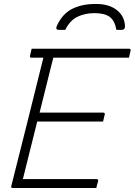

<svg xmlns="http://www.w3.org/2000/svg" viewBox="-20 -945 677 965"><path d="M308 -795H275Q256 -795 267 -818Q295 -877 344 -901Q393 -925 457 -925H465Q526 -925 565 -896Q604 -867 608 -818Q610 -795 592 -795H565Q557 -841 531.5 -860Q506 -879 454 -879Q407 -879 369 -860.5Q331 -842 308 -795ZM45 0Q33 0 37 -11Q78 -172 118 -333Q158 -494 198 -655H138Q128 -655 131 -666Q133 -675 135 -683Q137 -691 139 -700H629Q639 -700 636 -689Q634 -680 632 -672Q630 -664 628 -655H248Q245 -642 241.5 -629.5Q238 -617 235 -604Q221 -548 207 -491.5Q193 -435 179 -379H499Q504 -379 506 -375.5Q508 -372 506 -368Q504 -359 502 -351Q500 -343 498 -334H167Q149 -262 131 -189.5Q113 -117 95 -45H464Q476 -45 473 -34Q470 -24 468 -16.5Q466 -9 464 0Z"/></svg>

Font: Recursive Mn Lnr St Lt
Style: Italic
Weight: 300
Italic angle: -15°
Monospace: yes
Version: Version 1.079;hotconv 1.0.112;makeotfexe 2.5.65598; ttfautoh